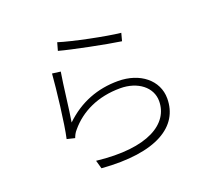

<svg xmlns="http://www.w3.org/2000/svg" viewBox="-133 -944 1265 1147"><g transform="rotate(-20 500.0 -371.0)"><path d="M336 -772 322 -722C398 -701 611 -658 702 -645L715 -694C626 -703 416 -746 336 -772ZM296 -600 243 -607C236 -514 211 -296 191 -209L241 -197C246 -210 253 -227 267 -242C341 -331 453 -385 595 -385C706 -385 788 -322 788 -234C788 -92 636 10 312 -27L327 26C673 53 839 -56 839 -232C839 -348 737 -430 597 -430C468 -430 352 -387 253 -292C265 -360 283 -525 296 -600Z"/></g></svg>

Font: Noto Sans SC Light
Style: Regular
Weight: 300
Designer: Ryoko NISHIZUKA 西塚涼子 (kana, bopomofo & ideographs); Paul D. Hunt (Latin, Greek & Cyrillic); Sandoll Communications 산돌커뮤니
Foundry: Adobe
Version: Version 2.004;hotconv 1.0.118;makeotfexe 2.5.65603